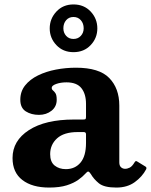

<svg xmlns="http://www.w3.org/2000/svg" viewBox="-20 -835 680 865"><path d="M36.5 -123Q36.5 -201 110.2 -248.8Q184 -296.5 313 -296.5H354.5Q363 -296.5 365.2 -298.5Q367.5 -300.5 367.5 -309.5V-367Q367.5 -411.5 346.8 -437.8Q326 -464 279.5 -464Q253.5 -464 233.2 -456.8Q213 -449.5 213 -439.5Q213 -432 218.5 -427.8Q224 -423.5 229.8 -415Q235.5 -406.5 235.5 -385.5Q235.5 -354.5 212 -336Q188.5 -317.5 155.5 -317.5Q121 -317.5 96.2 -333.2Q71.5 -349 71.5 -385.5Q71.5 -423 93.2 -450.2Q115 -477.5 151.2 -495.2Q187.5 -513 232 -521.5Q276.5 -530 322 -530Q427 -530 472.2 -483.5Q517.5 -437 517.5 -359.5V-103.5Q517.5 -88.5 525.2 -81.5Q533 -74.5 543.5 -74.5Q554 -74.5 564.8 -80Q575.5 -85.5 586.5 -104Q591.5 -112.5 598 -107.5L635.5 -84.5Q642 -80.5 638.5 -72.5Q621 -39 587.2 -14.5Q553.5 10 504.5 10H504Q449 10 425.5 -9.2Q402 -28.5 389.5 -50.5Q382.5 -61.5 377.8 -62Q373 -62.5 365.5 -53.5Q353.5 -40 333.2 -25.2Q313 -10.5 281 -0.2Q249 10 201.5 10Q125 10 80.8 -24Q36.5 -58 36.5 -123ZM206 -140.5Q206 -105.5 226.2 -89.2Q246.5 -73 276.5 -73Q318 -73 342.8 -102.5Q367.5 -132 367.5 -191V-230Q367.5 -240 357.5 -240H329.5Q268.5 -240 237.2 -211.8Q206 -183.5 206 -140.5ZM311 -600Q264 -600 234 -631.8Q204 -663.5 204 -707Q204 -750.5 234 -782.8Q264 -815 311 -815Q358.5 -815 388.5 -783Q418.5 -751 418.5 -707Q418.5 -663.5 388.5 -631.8Q358.5 -600 311 -600ZM311 -659.5Q331.5 -659.5 344.2 -673.5Q357 -687.5 357 -707.5Q357 -729.5 344.2 -744Q331.5 -758.5 311 -758.5Q290.5 -758.5 278 -744Q265.5 -729.5 265.5 -707.5Q265.5 -687.5 278 -673.5Q290.5 -659.5 311 -659.5Z"/></svg>

Font: Besley
Style: Bold
Weight: 700
Designer: Owen Earl
Foundry: indestructible type*
Version: Version 2.001; ttfautohint (v1.8.3)